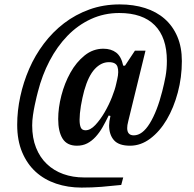

<svg xmlns="http://www.w3.org/2000/svg" viewBox="-20 -730 878 871"><path d="M350 121Q288 121 234.5 103Q181 85 142 49.5Q103 14 80.5 -39.5Q58 -93 58 -164Q58 -227 72 -292Q86 -357 112.5 -418Q139 -479 179 -532Q219 -585 270.5 -624.5Q322 -664 385.5 -687Q449 -710 523 -710Q586 -710 638 -693.5Q690 -677 727 -644.5Q764 -612 784.5 -564Q805 -516 805 -453Q805 -379 786.5 -310Q768 -241 736.5 -187.5Q705 -134 662 -101.5Q619 -69 570 -69Q519 -69 497 -94Q475 -119 475 -161Q475 -178 481 -204L473 -206Q459 -177 445 -152.5Q431 -128 413.5 -109Q396 -90 375.5 -79.5Q355 -69 329 -69Q284 -69 264 -101Q244 -133 244 -190Q244 -241 258.5 -297Q273 -353 299.5 -400.5Q326 -448 364 -478.5Q402 -509 449 -509Q484 -509 507 -491.5Q530 -474 539 -432H547L592 -500H640L562 -181Q559 -170 558 -162.5Q557 -155 557 -149Q557 -116 587 -116Q626 -116 659.5 -170.5Q693 -225 716 -316Q725 -351 731 -383.5Q737 -416 737 -454Q737 -560 682 -615.5Q627 -671 521 -671Q452 -671 392.5 -643.5Q333 -616 286 -567.5Q239 -519 205 -454Q171 -389 152 -314Q150 -307 146 -290.5Q142 -274 137.5 -252.5Q133 -231 129.5 -207Q126 -183 126 -161Q126 -104 143.5 -60Q161 -16 192.5 14Q224 44 267 59.5Q310 75 361 75H539L530 109Q484 114 441 117.5Q398 121 350 121ZM368 -139Q390 -139 412.5 -163Q435 -187 454.5 -220.5Q474 -254 488 -289.5Q502 -325 507 -349L512 -371Q520 -406 513 -427Q506 -448 474 -448Q439 -448 410 -417Q381 -386 362 -319Q358 -304 354 -286Q350 -268 347 -250Q344 -232 342.5 -215.5Q341 -199 341 -187Q341 -164 346.5 -151.5Q352 -139 368 -139Z"/></svg>

Font: IBM Plex Serif SemiBold
Style: Italic
Weight: 600
Italic angle: -14°
Designer: Mike Abbink, Paul van der Laan, Pieter van Rosmalen
Foundry: Bold Monday
Version: Version 2.5